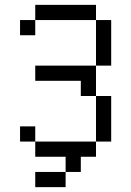

<svg xmlns="http://www.w3.org/2000/svg" viewBox="-20 -645 540 790"><path d="M375 -562.5H125V-625H375ZM62.5 -125H125V-62.5H62.5ZM62.5 -562.5H125V-500H62.5ZM125 62.5H250V125H125ZM125 -62.5H375V0H312.5V62.5H250V0H125ZM125 -375H375V-250H312.5V-312.5H125ZM375 -250H437.5V-62.5H375ZM375 -562.5H437.5V-375H375Z"/></svg>

Font: 寒蝉点阵体 16px
Style: Regular
Weight: 400
Designer: Designed by Warren2060
Foundry: ChillType
Version: Version 1.000